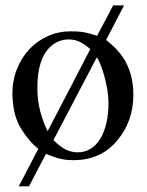

<svg xmlns="http://www.w3.org/2000/svg" viewBox="-20 -573 540 705"><path d="M166 -402.3Q117.2 -358.4 117.2 -250.5Q117.2 -203.1 128.2 -162.6Q139.2 -122.1 154.8 -91.3Q194.3 -167 233.2 -241.7Q272 -316.4 311.5 -392.6Q294.4 -408.2 275.1 -418.2Q255.9 -428.2 232.4 -428.2Q194.8 -428.2 166 -402.3ZM176.3 -58.6Q201.2 -33.7 221.9 -23.7Q242.7 -13.7 265.1 -13.7Q292.5 -13.7 313.5 -27.1Q334.5 -40.5 348.9 -64.7Q363.3 -88.9 370.8 -122.1Q378.4 -155.3 378.4 -194.8Q378.4 -218.3 374 -244.4Q369.6 -270.5 363 -293.9Q356.4 -317.4 349.1 -335.9Q341.8 -354.5 335.4 -362.3ZM239.7 -458Q253.4 -458 265.1 -457.3Q276.9 -456.5 288.1 -454.6Q299.3 -452.6 311 -449.5Q322.8 -446.3 336.4 -441.4Q351.1 -469.2 366.2 -497.6Q381.3 -525.9 395.5 -553.2H435.5L369.6 -426.3Q390.1 -410.2 405.8 -394Q421.4 -377.9 431.2 -362.8Q469.7 -305.2 469.7 -225.1Q469.7 -127.4 409.7 -56.2Q349.6 15.1 250 15.1Q236.8 15.1 226.3 14.2Q215.8 13.2 204.6 10.7Q193.4 8.3 180.2 3.9Q167 -0.5 148.9 -7.8Q133.8 21 117.4 51.8Q101.1 82.5 86.4 111.3H48.8L120.6 -26.4Q102.1 -41 84.5 -62.5Q66.9 -84 53.2 -107.9Q39.1 -133.3 32.7 -163.1Q26.4 -192.9 25.4 -226.6Q25.4 -276.9 42.2 -319.3Q59.1 -361.8 88.1 -392.6Q117.2 -423.3 156.2 -440.7Q195.3 -458 239.7 -458Z"/></svg>

Font: Dima Niloofar
Style: Regular
Weight: 400
Designer: R.Balvardi
Foundry: Dima Software Group
Version: Version 3.00;November 13, 2018;FontCreator 11.5.0.2427 64-bi